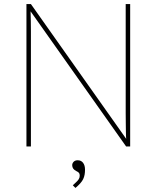

<svg xmlns="http://www.w3.org/2000/svg" viewBox="-20 -720 771 944"><path d="M110 0V-700H132L605 -31H601Q600 -40 599.5 -50Q599 -60 599 -74.5Q599 -89 598.5 -111Q598 -133 598 -164.5Q598 -196 598 -241V-700H620V0H600L115 -686H130Q130 -676 130.5 -658Q131 -640 131.5 -616.5Q132 -593 132 -567.5Q132 -542 132 -517Q132 -492 132 -470V0ZM351 204 338 191Q345 184 353 177Q361 170 366.5 162Q372 154 372 144Q372 136 369 131Q366 126 355 121Q345 116 340 109Q335 102 335 92Q335 83 342 75.5Q349 68 362 68Q379 68 388.5 80.5Q398 93 398 114Q398 127 396 138.5Q394 150 389 160.5Q384 171 374.5 181.5Q365 192 351 204Z"/></svg>

Font: Lexend Deca Thin
Style: Regular
Weight: 250
Designer: Bonnie Shaver-Troup, Thomas Jockin
Foundry: Lexend
Version: Version 1.007